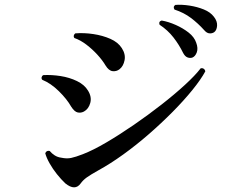

<svg xmlns="http://www.w3.org/2000/svg" viewBox="-20 -821 1040 823"><path d="M260 -35Q242 -52 224 -74.5Q206 -97 192.5 -121Q179 -145 174 -164Q179 -177 193 -174Q202 -163 214.5 -155Q227 -147 243 -145Q266 -140 285 -144Q304 -148 335 -160Q379 -177 436 -210.5Q493 -244 554 -286Q615 -328 672 -372.5Q729 -417 773 -457.5Q817 -498 840 -528Q848 -530 853.5 -526Q859 -522 860 -515Q841 -480 804.5 -435Q768 -390 720 -341.5Q672 -293 618 -246Q564 -199 508.5 -159Q453 -119 402 -91Q368 -72 352 -60.5Q336 -49 326 -35Q302 -1 260 -35ZM492 -524Q479 -514 462.5 -516Q446 -518 432 -541Q419 -563 397.5 -586.5Q376 -610 350.5 -629.5Q325 -649 299 -658Q295 -663 296.5 -669Q298 -675 303 -678Q340 -681 380 -675Q420 -669 453 -654.5Q486 -640 502 -615Q519 -589 514 -563Q509 -537 492 -524ZM340 -343Q327 -336 313 -339Q299 -342 285 -364Q267 -396 232.5 -430Q198 -464 161 -479Q157 -484 158.5 -490Q160 -496 165 -499Q201 -501 239.5 -495Q278 -489 310 -473.5Q342 -458 357 -433Q374 -406 367 -380Q360 -354 340 -343ZM804 -574Q794 -571 783.5 -575Q773 -579 765 -594Q748 -629 723.5 -660.5Q699 -692 664 -715Q659 -729 673 -733Q702 -728 733.5 -714Q765 -700 789 -681Q813 -662 821 -638Q830 -614 823.5 -596.5Q817 -579 804 -574ZM898 -683Q889 -677 877.5 -678Q866 -679 855 -692Q829 -721 798.5 -744Q768 -767 728 -780Q720 -793 732 -800Q760 -802 792.5 -797Q825 -792 853.5 -780.5Q882 -769 897 -749Q912 -730 910.5 -710.5Q909 -691 898 -683Z"/></svg>

Font: Zen Old Mincho SemiBold
Style: Regular
Weight: 600
Version: Version 1.500